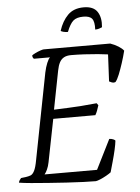

<svg xmlns="http://www.w3.org/2000/svg" viewBox="-67 -949 723 995"><g transform="rotate(-5 294.5 -451.5)"><path d="M391 0Q366 0 326 -1.5Q286 -3 238.5 -6Q191 -9 143.5 -12.5Q96 -16 56.5 -19.5Q17 -23 -7 -27Q-5 -35 -2 -39.5Q1 -44 6 -50L31 -53Q45 -55 56 -59Q67 -63 76 -80.5Q85 -98 92 -137L179 -584Q185 -612 193.5 -632.5Q202 -653 210 -660H126Q124 -662 121.5 -666Q119 -670 119 -678Q125 -683 137.5 -689Q150 -695 163 -699.5Q176 -704 181 -704H527Q550 -696 568.5 -684.5Q587 -673 596 -661Q588 -629 577.5 -597Q567 -565 557 -540Q547 -515 537 -503Q527 -499 517 -503Q507 -507 504 -509L511 -649Q491 -652 458.5 -655Q426 -658 389.5 -660Q353 -662 320 -662Q297 -662 282.5 -654Q268 -646 259.5 -630Q251 -614 246 -588L207 -388Q250 -390 280.5 -391Q311 -392 345 -394.5Q379 -397 430 -402L438 -391Q433 -375 428.5 -363Q424 -351 418 -341H199L155 -119Q151 -98 143.5 -82Q136 -66 129 -58H402L479 -212Q490 -212 499.5 -208Q509 -204 510 -200Q508 -181 501.5 -152.5Q495 -124 486.5 -94Q478 -64 471 -39Q462 -32 446 -23Q430 -14 414.5 -7.5Q399 -1 391 0ZM314 -783Q301 -783 290 -786Q279 -789 277 -792Q293 -842 323.5 -872.5Q354 -903 406 -903Q457 -903 477 -872.5Q497 -842 492 -792Q486 -789 476.5 -786Q467 -783 456 -783Q458 -824 445.5 -839.5Q433 -855 400 -855Q365 -855 347.5 -839.5Q330 -824 314 -783Z"/></g></svg>

Font: Texturina Medium 12pt Thin
Style: Italic
Weight: 250
Italic angle: -11°
Version: Version 1.002